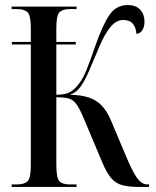

<svg xmlns="http://www.w3.org/2000/svg" viewBox="-20 -740 619 760"><path d="M26 0V-10H48Q77 -10 89.5 -23Q102 -36 102 -86V-564H27V-574H102V-629Q102 -678 89.5 -691Q77 -704 48 -704H26V-714H283V-704H256Q227 -704 215 -691Q203 -678 203 -629V-574H280V-564H203V-365Q240 -365 259 -376.5Q278 -388 293 -409Q308 -428 322.5 -463.5Q337 -499 356 -555Q386 -641 413 -680.5Q440 -720 485 -720Q518 -720 535 -701.5Q552 -683 552 -654Q552 -634 543.5 -620.5Q535 -607 520 -606Q518 -632 505.5 -646.5Q493 -661 467 -661Q451 -661 435.5 -650.5Q420 -640 402 -612Q384 -584 363 -531Q346 -492 331.5 -457.5Q317 -423 300 -398.5Q283 -374 257 -365Q302 -364 333 -353.5Q364 -343 385.5 -319Q407 -295 424 -252L477 -126Q504 -61 522.5 -35.5Q541 -10 563 -10H570V0H531Q490 0 464 -7Q438 -14 420 -35Q402 -56 385 -97L313 -268Q296 -309 283 -327Q270 -345 252.5 -350Q235 -355 203 -355V-88Q203 -37 214.5 -23.5Q226 -10 256 -10H283V0Z"/></svg>

Font: Noto Serif Display ExtraCondensed Medium
Style: Regular
Weight: 500
Width: 2
Designer: Monotype Design Team
Foundry: Monotype Imaging Inc.
Version: Version 2.009